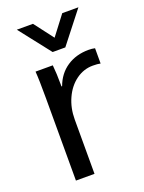

<svg xmlns="http://www.w3.org/2000/svg" viewBox="-134 -761 619 826"><g transform="rotate(-20 175.0 -348.5)"><path d="M50 0ZM67 -378Q67 -463 64 -500H143Q147 -460 147 -412V-402H150Q169 -454 211 -482Q253 -510 310 -510Q326 -510 339 -507V-437Q326 -440 304 -440Q262 -440 227 -414.5Q192 -389 172 -345Q152 -301 152 -249V0H67ZM50 -697H124L191 -609L258 -697H332L220 -554H162Z"/></g></svg>

Font: Sarabun
Style: Regular
Weight: 400
Designer: Suppakit Chalermlarp | Katatrad Co.,Ltd.
Foundry: Cadson Demak Co.,Ltd.
Version: Version 1.000; ttfautohint (v1.6)